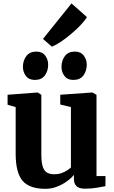

<svg xmlns="http://www.w3.org/2000/svg" viewBox="-20 -1122 684 1152"><path d="M489 10Q454.5 10 439 -5Q423.5 -20 423.5 -48.5V-73Q407.5 -53 380.5 -33.5Q353.5 -14 320.5 -1.5Q287.5 11 253 11Q156 11 115 -37.8Q74 -86.5 74 -200V-479.5L25.5 -493.5V-553.5L205 -567H206.5L228 -553V-198Q228 -153 235.2 -126.5Q242.5 -100 259.2 -88.2Q276 -76.5 305.5 -76.5Q330 -76.5 349.5 -83.5Q369 -90.5 383 -99.8Q397 -109 405.5 -117.5V-479.5L341.5 -495V-553.5L532 -567H535L559 -553V-65.5H613L612.5 -5Q594.5 -1.5 562.5 4.2Q530.5 10 489 10ZM188.5 -642.5Q153.5 -642.5 135.5 -666.2Q117.5 -690 117.5 -720.5Q117.5 -758 137.8 -785.2Q158 -812.5 197.5 -812.5H198.5Q233.5 -812.5 251.2 -788.5Q269 -764.5 269 -734Q269 -696.5 249.2 -669.5Q229.5 -642.5 189.5 -642.5ZM419.5 -642.5Q384.5 -642.5 366.8 -666.2Q349 -690 349 -720.5Q349 -758 369 -785.2Q389 -812.5 428.5 -812.5H429.5Q464.5 -812.5 482.5 -788.5Q500.5 -764.5 500.5 -734Q500.5 -696.5 480.5 -669.5Q460.5 -642.5 420.5 -642.5ZM290.5 -842.5 238 -888.5 409 -1101.5 501.5 -1019.5Q489 -998 463.2 -971Q437.5 -944 406.2 -917.8Q375 -891.5 344.8 -871.2Q314.5 -851 292.5 -842.5Z"/></svg>

Font: Merriweather 20pt ExtraBold
Style: Regular
Weight: 800
Version: Version 2.100